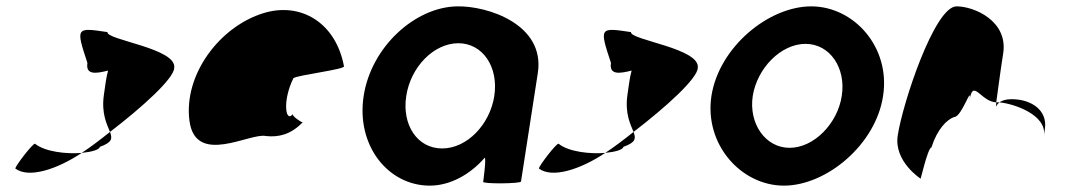

<svg xmlns="http://www.w3.org/2000/svg" viewBox="-20 -576 3358 604"><path d="M28 -46C70 -14 159 -43 237 -95C190 -91 122 -98 90 -124C82 -124 30 -56 28 -46ZM255 -378C249 -340 281 -344 320 -354C314 -333 311 -306 307 -279C298 -218 317 -184 326 -161C428 -239 527 -329 528 -362C538 -424 314 -450 318 -475C219 -490 218 -490 255 -378ZM237 -95C268 -98 293 -105 294 -114C333 -128 334 -140 326 -161C296 -137 266 -114 237 -95Z M576 -196C595 -52 768 -160 817 -148C856 -144 894 -152 932 -191C924 -193 898 -212 901 -217C879 -188 867 -257 903 -330C915 -340 1070 -358 1062 -368C1036 -506 925 -570 810 -535C671 -493 557 -341 576 -196ZM901 -218V-217ZM933 -192 932 -191C934 -191 934 -191 933 -190Z M1124 -274C1100 -118 1201 8 1332 8C1397 8 1460 -28 1505 -80C1510 -76 1500 -4 1500 -4C1499 3 1618 2 1619 -5L1672 -347C1695 -500 1513 -558 1418 -556C1287 -554 1148 -430 1124 -274ZM1258 -274C1272 -366 1345 -440 1422 -440C1498 -440 1549 -366 1535 -274C1521 -184 1449 -109 1371 -109C1292 -109 1244 -184 1258 -274Z M1675 -46C1717 -14 1806 -43 1884 -95C1837 -91 1769 -98 1737 -124C1729 -124 1677 -56 1675 -46ZM1902 -378C1896 -340 1928 -344 1967 -354C1961 -333 1958 -306 1954 -279C1945 -218 1964 -184 1973 -161C2075 -239 2174 -329 2175 -362C2185 -424 1961 -450 1965 -475C1866 -490 1865 -490 1902 -378ZM1884 -95C1915 -98 1940 -105 1941 -114C1980 -128 1981 -140 1973 -161C1943 -137 1913 -114 1884 -95Z M2218 -274C2195 -121 2312 8 2446 8C2580 8 2735 -121 2758 -274C2782 -428 2666 -556 2532 -556C2398 -556 2242 -428 2218 -274ZM2348 -274C2362 -362 2437 -438 2514 -438C2591 -438 2642 -362 2628 -274C2615 -188 2541 -111 2464 -111C2387 -111 2335 -188 2348 -274Z M2804 -149C2792 -68 2876 -14 2876 -14C2875 -6 2899 -112 2910 -112C2929 -171 2959 -200 2982 -208C3006 -208 3038 -314 3030 -261C3041 -331 3065 -256 3114 -254C3118 -281 3126 -346 3136 -409C3151 -510 3045 -556 2989 -556C2920 -556 2819 -250 2804 -149ZM3114 -254C3114 -246 3113 -242 3114 -241C3113 -237 3114 -246 3124 -254ZM3124 -254C3169 -250 3274 -215 3264 -149L3267 -170C3276 -228 3226 -264 3162 -264C3143 -264 3131 -259 3124 -254Z"/></svg>

Font: Ampere
Style: CndIta
Weight: 400
Version: Version 1